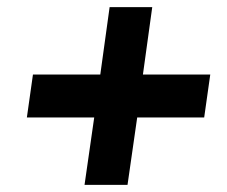

<svg xmlns="http://www.w3.org/2000/svg" viewBox="-20 -618 635 536"><path d="M216 -102 243 -290H55L72 -410H260L286 -598H405L379 -410H567L550 -290H363L336 -102Z"/></svg>

Font: Finlandica SemiBold
Style: Italic
Weight: 600
Italic angle: -8°
Designer: Niklas Ekholm, Juho Hiilivirta, Jaakko Suomalainen
Foundry: Helsinki Type Studio
Version: Version 1.063